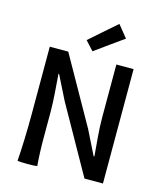

<svg xmlns="http://www.w3.org/2000/svg" viewBox="-140 -1089 1014 1195"><g transform="rotate(15 367.0 -491.0)"><path d="M637 -368V-737H526V-393C526 -313 536 -224 542 -149H537L460 -304L216 -737H97V-300C97 -200 93 -75 87 0C97 6 207 6 214 0C210 -43 207 -114 207 -173V-346C207 -427 198 -512 193 -588H197L274 -434L518 0H577H637ZM451 -843 542 -908 479 -986 393 -911 308 -836 361 -778Z"/></g></svg>

Font: GenSekiGothic2 TW M
Style: Regular
Weight: 500
Version: Version 2.100;PS 2.1;hotconv 16.6.51;makeotf.lib2.5.65220 DE